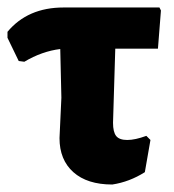

<svg xmlns="http://www.w3.org/2000/svg" viewBox="-27 -487 464 513"><path d="M273 6Q206 6 169 -27Q132 -60 132 -118L137 -226L134 -356Q85 -350 38 -322L23 -324L-7 -386V-402Q47 -467 143 -467H399L403 -459L395 -357H281L275 -159Q275 -134 283.5 -123.5Q292 -113 313 -113Q334 -113 364 -124L375 -113L360 -27Q319 -1 273 6Z"/></svg>

Font: Alegreya Sans ExtraBold
Style: Regular
Weight: 800
Designer: Juan Pablo del Peral
Foundry: Huerta Tipografica
Version: Version 2.007